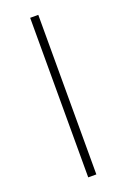

<svg xmlns="http://www.w3.org/2000/svg" viewBox="-142 -774 541 821"><g transform="rotate(-20 128.5 -363.0)"><path d="M110 0H147V-726H110Z"/></g></svg>

Font: Harano Aji Gothic KR ExtraLight
Style: Regular
Weight: 250
Foundry: Masamichi Hosoda
Version: HaranoAjiGothicKR-ExtraLight version 20220220;ttx 4.29.1